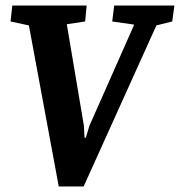

<svg xmlns="http://www.w3.org/2000/svg" viewBox="-20 -668 653 697"><path d="M193.3 9 84.9 -575.7 18.3 -590 24.7 -648H294.6L289.1 -590L222.5 -580.1L284.6 -211.5L286.8 -168.1H291.6L304.6 -211.5L467.2 -578.6L387.4 -590L394.6 -648H613.1L605.2 -590L547.8 -575.8L283.6 9Z"/></svg>

Font: Faustina Light
Style: Italic
Weight: 300
Italic angle: -8°
Designer: Alfonso Garcia
Foundry: http://www.omnibus-type.com
Version: Version 1.200